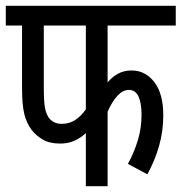

<svg xmlns="http://www.w3.org/2000/svg" viewBox="-20 -642 626 662"><path d="M351 -554V-358Q368 -378 388 -388.5Q408 -399 434 -399Q481 -399 512 -359Q543 -319 543 -244Q543 -190 528.5 -139Q514 -88 488 -41L421 -77Q442 -115 455 -157.5Q468 -200 468 -246Q468 -287 457.5 -309.5Q447 -332 424 -332Q385 -332 351 -257V0H276V-183Q259 -167 237 -157Q215 -147 188 -147Q151 -147 128 -160.5Q105 -174 90 -193Q72 -216 64 -248Q56 -280 56 -337V-554H0V-622H586V-554ZM131 -554V-344Q131 -292 135 -270.5Q139 -249 149 -235Q158 -224 169 -219.5Q180 -215 193 -215Q220 -215 240.5 -229Q261 -243 276 -265V-554Z"/></svg>

Font: Noto Sans ExtraCondensed
Style: Regular
Weight: 400
Width: 2
Designer: Monotype Design Team
Foundry: Monotype Imaging Inc.
Version: Version 2.013; ttfautohint (v1.8.4.7-5d5b)